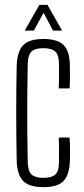

<svg xmlns="http://www.w3.org/2000/svg" viewBox="-20 -767 349 793"><path d="M222.5 -402Q223.5 -421 223.8 -438.8Q224 -456.5 223.8 -472.8Q223.5 -489 223.5 -502Q223.5 -540.5 208.2 -554.2Q193 -568 159 -568Q125 -568 110.2 -554.2Q95.5 -540.5 94.5 -502Q93.5 -444 93 -395.2Q92.5 -346.5 92.5 -300.2Q92.5 -254 93 -205.2Q93.5 -156.5 94.5 -98.5Q95.5 -59.5 110.5 -46Q125.5 -32.5 159.5 -32.5Q193 -32.5 208.2 -46Q223.5 -59.5 223.5 -98.5Q223.5 -119.5 223.8 -144.2Q224 -169 222.5 -199H267.5Q269 -172.5 269.2 -147.5Q269.5 -122.5 268.5 -101.5Q266.5 -44 242 -19Q217.5 6 159.5 6Q101.5 6 76.2 -19Q51 -44 49 -101.5Q48 -148 47.5 -198Q47 -248 47 -299.2Q47 -350.5 47.5 -400.5Q48 -450.5 49 -497.5Q51.5 -556 76.5 -581Q101.5 -606 159 -606Q217.5 -606 242.5 -581.2Q267.5 -556.5 268.5 -498.5Q269 -478.5 269 -453.8Q269 -429 267.5 -402ZM82 -640.5 142.5 -747H176L236.5 -640.5H199L160 -714L119.5 -640.5Z"/></svg>

Font: Big Shoulders Display Thin Light
Style: Regular
Weight: 300
Version: Version 2.002